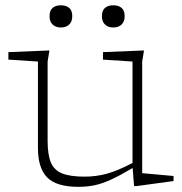

<svg xmlns="http://www.w3.org/2000/svg" viewBox="-20 -714 705 744"><path d="M164.5 -169Q164.5 -115 177 -84.8Q189.5 -54.5 220.8 -42Q252 -29.5 308 -29.5Q352.5 -29.5 394.5 -41Q436.5 -52.5 493.5 -82.5V-475.5L379 -483V-512L538 -518.5L531 -475.5V-43L652.5 -32V-12.5L510 7H499.5L494 -63Q446 -34.5 411.2 -18.5Q376.5 -2.5 347 3.8Q317.5 10 284 10Q198 10 162.5 -26.8Q127 -63.5 127 -140.5V-475.5L12.5 -483V-512L171.5 -518.5L164.5 -475.5ZM216 -607.5Q196 -607.5 184 -618.8Q172 -630 172 -651.5Q172 -673.5 184 -683.5Q196 -693.5 216 -693.5Q236 -693.5 248 -683.5Q260 -673.5 260 -651.5Q260 -630 248 -618.8Q236 -607.5 216 -607.5ZM419 -607.5Q399 -607.5 387 -618.8Q375 -630 375 -651.5Q375 -673.5 387 -683.5Q399 -693.5 419 -693.5Q439 -693.5 451 -683.5Q463 -673.5 463 -651.5Q463 -630 451 -618.8Q439 -607.5 419 -607.5Z"/></svg>

Font: Newsreader Caption ExtraLight
Style: Regular
Weight: 275
Designer: Hugues Gentile
Foundry: Production Type
Version: Version 1.001